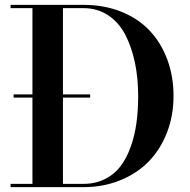

<svg xmlns="http://www.w3.org/2000/svg" viewBox="-20 -770 781 790"><path d="M323.5 0H23.5V-13.5H113.5V-368.5H36V-381.5H113.5V-736.5H23.5V-750H323.5Q408.5 -750 478.5 -722Q548.5 -694 595.5 -644.2Q642.5 -594.5 668.2 -525.5Q694 -456.5 694 -375Q694 -294 667 -224.5Q640 -155 591.8 -105.5Q543.5 -56 474.2 -28Q405 0 323.5 0ZM351 -368.5H239V-13.5H323.5Q372.5 -13.5 411.5 -33Q450.5 -52.5 475.8 -85.8Q501 -119 517.8 -166Q534.5 -213 541.5 -264.5Q548.5 -316 548.5 -375Q548.5 -448.5 535.2 -512Q522 -575.5 495.8 -626.5Q469.5 -677.5 425.2 -707Q381 -736.5 323.5 -736.5H239V-381.5H351Z"/></svg>

Font: Bodoni* 16pt Medium
Style: Regular
Weight: 500
Version: Version 2.3